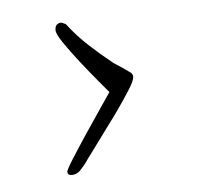

<svg xmlns="http://www.w3.org/2000/svg" viewBox="-32 -398 332 322"><g transform="rotate(-5 133.5 -237.0)"><path d="M77 -109Q70 -109 70 -115Q70 -118 81 -135.5Q92 -153 107 -175.5Q122 -198 135 -217Q148 -236 152 -242Q147 -248 134 -263.5Q121 -279 106.5 -297.5Q92 -316 81.5 -331.5Q71 -347 71 -353Q71 -365 82 -365L89 -362Q105 -341 124 -323.5Q143 -306 163 -290Q171 -285 177.5 -280.5Q184 -276 191 -271Q194 -268 194 -264Q194 -258 184.5 -243Q175 -228 164.5 -213Q154 -198 150 -193L111 -140Q107 -135 103 -129Q99 -123 94 -118Q87 -109 77 -109Z"/></g></svg>

Font: Sassy Frass
Style: Regular
Weight: 400
Designer: Robert E. Leuschke
Foundry: Robert E. Leuschke
Version: Version 1.010; ttfautohint (v1.8.3)